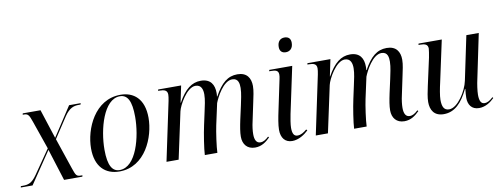

<svg xmlns="http://www.w3.org/2000/svg" viewBox="-84 -1079 3689 1416"><g transform="rotate(-10 1760.5 -371.0)"><path d="M-22 0H66L227 -238L302 0H439L441 -10H430C396 -10 392 -20 373 -75L295 -306L397 -461C435 -517 469 -526 505 -526H518L521 -536H434L291 -317L220 -536H87L85 -526H96C126 -526 133 -511 150 -463L224 -250L101 -72C62 -16 35 -10 -8 -10H-20Z M716 10C910 10 995 -200 995 -343C995 -487 917 -546 820 -546C627 -546 538 -340 538 -193C538 -56 611 10 716 10ZM719 0C666 0 634 -45 634 -167C634 -319 692 -536 814 -536C871 -536 899 -486 899 -367C899 -219 844 0 719 0Z M1732 10C1781 10 1815 -16 1845 -46L1839 -53C1818 -33 1799 -21 1777 -21C1747 -21 1734 -47 1734 -89C1734 -114 1738 -149 1746 -183L1776 -325C1783 -359 1794 -403 1794 -440C1794 -500 1766 -545 1695 -545C1623 -545 1573 -503 1522 -410H1519C1521 -419 1521 -428 1521 -437C1521 -497 1495 -545 1421 -545C1354 -545 1301 -505 1249 -411H1247L1273 -536H1101L1099 -526H1108C1145 -526 1168 -519 1168 -486C1168 -477 1166 -459 1162 -440L1069 0H1160L1235 -349C1244 -391 1310 -515 1376 -515C1421 -515 1430 -476 1430 -441C1430 -402 1418 -353 1410 -316L1389 -219C1375 -156 1358 -46 1356 0H1450C1451 -44 1467 -155 1477 -201L1512 -362C1527 -402 1584 -515 1651 -515C1699 -515 1702 -472 1702 -442C1702 -402 1688 -347 1682 -316L1659 -212C1648 -160 1641 -120 1641 -87C1641 -30 1673 10 1732 10Z M2077 -643C2104 -643 2131 -660 2131 -705C2131 -740 2110 -752 2084 -752C2054 -752 2031 -732 2031 -690C2031 -657 2050 -643 2077 -643ZM2010 10C2058 10 2103 -20 2132 -48L2125 -56C2102 -37 2081 -23 2055 -23C2028 -23 2017 -45 2017 -87C2017 -111 2025 -160 2031 -188L2105 -536H1933L1931 -526H1943C1981 -526 2000 -519 2000 -489C2000 -480 1999 -469 1996 -457L1947 -224C1938 -182 1927 -125 1927 -88C1927 -28 1956 10 2010 10Z M2850 10C2899 10 2933 -16 2963 -46L2957 -53C2936 -33 2917 -21 2895 -21C2865 -21 2852 -47 2852 -89C2852 -114 2856 -149 2864 -183L2894 -325C2901 -359 2912 -403 2912 -440C2912 -500 2884 -545 2813 -545C2741 -545 2691 -503 2640 -410H2637C2639 -419 2639 -428 2639 -437C2639 -497 2613 -545 2539 -545C2472 -545 2419 -505 2367 -411H2365L2391 -536H2219L2217 -526H2226C2263 -526 2286 -519 2286 -486C2286 -477 2284 -459 2280 -440L2187 0H2278L2353 -349C2362 -391 2428 -515 2494 -515C2539 -515 2548 -476 2548 -441C2548 -402 2536 -353 2528 -316L2507 -219C2493 -156 2476 -46 2474 0H2568C2569 -44 2585 -155 2595 -201L2630 -362C2645 -402 2702 -515 2769 -515C2817 -515 2820 -472 2820 -442C2820 -402 2806 -347 2800 -316L2777 -212C2766 -160 2759 -120 2759 -87C2759 -30 2791 10 2850 10Z M3409 10C3458 10 3497 -18 3524 -45L3519 -52C3496 -31 3478 -19 3455 -19C3428 -19 3417 -43 3417 -88C3417 -116 3425 -171 3432 -200L3502 -536H3409L3340 -207C3325 -132 3254 -19 3190 -19C3151 -19 3138 -48 3138 -100C3138 -129 3149 -187 3158 -225L3225 -536H3051L3049 -526H3060C3096 -526 3119 -519 3119 -487C3119 -475 3113 -445 3109 -421L3064 -216C3056 -180 3046 -132 3046 -99C3046 -40 3072 9 3145 9C3228 9 3283 -50 3330 -147H3333C3330 -123 3328 -97 3328 -80C3328 -30 3353 10 3409 10Z"/></g></svg>

Font: Noto Serif Display SemiCondensed
Style: Italic
Weight: 400
Width: 4
Italic angle: -12°
Designer: Monotype Design Team
Foundry: Monotype Imaging Inc.
Version: Version 2.009